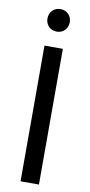

<svg xmlns="http://www.w3.org/2000/svg" viewBox="-98 -928 455 967"><g transform="rotate(10 129.0 -444.5)"><path d="M82 0V-694H176V0ZM130 -774Q105 -774 89 -790.5Q73 -807 73 -832Q73 -856 89 -872.5Q105 -889 130 -889Q155 -889 171 -872.5Q187 -856 187 -832Q187 -807 171 -790.5Q155 -774 130 -774Z"/></g></svg>

Font: Outfit Thin
Style: Regular
Weight: 400
Version: Version 1.100;gftools[0.9.27]